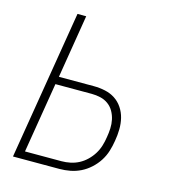

<svg xmlns="http://www.w3.org/2000/svg" viewBox="-109 -825 819 914"><g transform="rotate(15 300.0 -367.5)"><path d="M39 0 160 -735H203L152 -423H324Q353 -423 380.5 -417Q408 -411 430 -396.5Q452 -382 467 -359.5Q482 -337 488.5 -310.5Q495 -284 494.5 -255Q494 -226 489 -198Q485 -172 477 -146Q469 -120 454 -96.5Q439 -73 417.5 -53.5Q396 -34 371.5 -22Q347 -10 320.5 -5Q294 0 268 0ZM88 -38H268Q289 -38 311 -42.5Q333 -47 353 -57.5Q373 -68 390 -84.5Q407 -101 419 -120.5Q431 -140 437.5 -161.5Q444 -183 447 -204Q451 -226 452 -248.5Q453 -271 448.5 -292Q444 -313 433.5 -331.5Q423 -350 406 -362.5Q389 -375 367.5 -380Q346 -385 324 -385H145Z"/></g></svg>

Font: Iosevka Aile Extralight
Style: Italic
Weight: 200
Italic angle: -9°
Designer: Belleve Invis
Foundry: Belleve Invis
Version: Version 31.1.0; ttfautohint (v1.8.4)